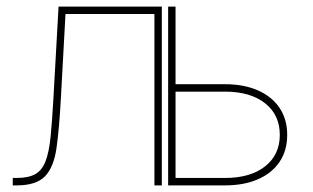

<svg xmlns="http://www.w3.org/2000/svg" viewBox="-20 -561 948 581"><path d="M18.6 0V-22.5H30.3Q66.4 -22.5 86.9 -34.2Q107.4 -45.9 117.9 -73.2Q128.4 -100.6 133.1 -147Q137.7 -193.4 141.6 -262.7L157.2 -541H469.7V0H447.3V-518.6H178.2L164.1 -261.7Q159.2 -170.4 150.9 -112.5Q142.6 -54.7 116 -27.3Q89.4 0 30.3 0ZM501.5 -306.2H660.6Q718.3 -306.2 760.7 -287.4Q803.2 -268.6 826.2 -234.1Q849.1 -199.7 849.1 -152.8Q849.1 -106 826.2 -71.5Q803.2 -37.1 760.7 -18.6Q718.3 0 660.6 0H488.8V-541H511.2V-22.5H660.6Q737.8 -22.5 782.2 -57.6Q826.7 -92.8 826.7 -152.8Q826.7 -213.4 782.2 -248.5Q737.8 -283.7 660.6 -283.7H501.5Z"/></svg>

Font: Inter 17pt Thin
Style: Regular
Weight: 250
Version: Version 4.001;git-66647c0bb